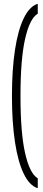

<svg xmlns="http://www.w3.org/2000/svg" viewBox="-20 -771 225 1012"><path d="M43 -265Q43 -404 59 -508.5Q75 -613 105.5 -675.5Q136 -738 179 -751V-699Q137 -674 112.5 -567Q88 -460 88 -265Q88 -70 112.5 37Q137 144 179 169V221Q136 208 105.5 145.5Q75 83 59 -21.5Q43 -126 43 -265Z"/></svg>

Font: Georama ExtraCondensed Light
Style: Regular
Weight: 300
Width: 2
Designer: Jean-Baptiste Levee
Foundry: Production Type
Version: Version 1.000